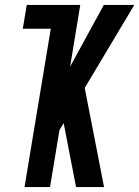

<svg xmlns="http://www.w3.org/2000/svg" viewBox="-20 -755 562 775"><path d="M79 0 185 -639H72L88 -735H304L263 -486L399 -735H522L322 -400L400 0H287L237 -258L220 -230L182 0Z"/></svg>

Font: Iosevka SS04
Style: Bold Italic
Weight: 700
Italic angle: -9°
Monospace: yes
Designer: Belleve Invis
Foundry: Belleve Invis
Version: Version 19.0.0; ttfautohint (v1.8.4)